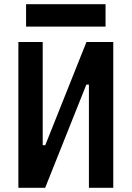

<svg xmlns="http://www.w3.org/2000/svg" viewBox="-20 -893 626 913"><path d="M67.4 0H194.8L390.6 -490.7H402.8V0H518.6V-693.4H391.1L195.3 -202.6H183.1V-693.4H67.4ZM104 -766.6H481.9V-873H104Z"/></svg>

Font: Cascadia Code NF SemiBold
Style: Regular
Weight: 600
Monospace: yes
Designer: Aaron Bell
Foundry: Saja Typeworks
Version: Version 2404.023